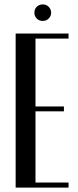

<svg xmlns="http://www.w3.org/2000/svg" viewBox="-20 -851 356 871"><path d="M291 -699V-676H141V-368H270V-346H141V-23H291V0H51V-699ZM136 -793Q136 -810 147 -820.5Q158 -831 174 -831Q190 -831 201 -820Q212 -809 212 -793Q212 -778 201 -767Q190 -756 174 -756Q157 -756 146.5 -767Q136 -778 136 -793Z"/></svg>

Font: Moniqa SemBd Heading
Style: Regular
Weight: 600
Designer: Rajesh Rajput
Foundry: Rajesh Rajput
Version: Version 1.000